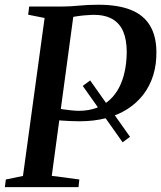

<svg xmlns="http://www.w3.org/2000/svg" viewBox="-28 -770 664 790"><path d="M507 -207 476.5 -184.5 312.5 -416.5 343 -439ZM-8 0 -4 -31.5 66.5 -46 155.5 -696 88 -709.5 92 -743H219.5Q260 -743 296.5 -746.8Q333 -750.5 376.5 -750.5Q456.5 -750.5 509.2 -729.8Q562 -709 588.2 -666.2Q614.5 -623.5 615.5 -559.5Q616.5 -506.5 602.8 -461.5Q589 -416.5 562 -381.2Q535 -346 496.2 -321.2Q457.5 -296.5 408 -283.8Q358.5 -271 299.5 -271Q283.5 -271 263.2 -271.8Q243 -272.5 225 -274Q207 -275.5 196 -276.5L199 -326Q213 -323 231 -320.2Q249 -317.5 266.8 -315.8Q284.5 -314 298 -314Q337.5 -314.5 368.8 -326Q400 -337.5 423.2 -358.8Q446.5 -380 462 -409.8Q477.5 -439.5 485.2 -476.2Q493 -513 493.5 -555Q493.5 -606.5 478.8 -640.8Q464 -675 433.2 -692.2Q402.5 -709.5 354 -709Q337.5 -708.5 318.8 -706.8Q300 -705 281.5 -702Q263 -699 247 -695L277 -726.5L185 -46.5L298.5 -31.5L295 0Z"/></svg>

Font: Merriweather 72pt Medium
Style: Italic
Weight: 500
Italic angle: -7.8°
Version: Version 2.101